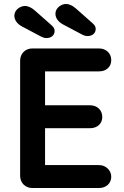

<svg xmlns="http://www.w3.org/2000/svg" viewBox="-20 -943 621 963"><path d="M81 -639V-61C81 -26 107 0 142 0H477C512 0 538 -23 538 -57C538 -87 512 -115 477 -115H206V-300H432C467 -300 493 -322 493 -356C493 -391 467 -415 432 -415H206V-585H477C512 -585 538 -607 538 -641C538 -676 512 -700 477 -700H142C107 -700 81 -674 81 -639ZM254 -788C254 -797 250 -806 240 -815L154 -891C140 -903 123 -913 105 -913C82 -913 52 -894 52 -864C52 -844 65 -824 89 -811L189 -758C197 -754 205 -752 212 -752C237 -752 254 -766 254 -788ZM460 -798C460 -807 456 -816 446 -825L360 -901C346 -913 329 -923 311 -923C288 -923 258 -904 258 -874C258 -854 271 -834 295 -821L395 -768C403 -764 411 -762 418 -762C443 -762 460 -776 460 -798Z"/></svg>

Font: Hotpoint
Style: Bold
Weight: 700
Designer: Andrew Paglinawan, Luciano Perondi, Riccardo Olocco
Foundry: CAST Cooperativa Anonima Servizi Tipografici
Version: Version 1.000;PS 2.1;hotconv 16.6.51;makeotf.lib2.5.65220